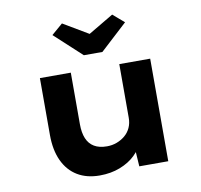

<svg xmlns="http://www.w3.org/2000/svg" viewBox="-86 -877 1025 979"><g transform="rotate(-10 426.5 -387.5)"><path d="M353 11Q286 11 238 -18Q190 -47 164 -102.5Q138 -158 138 -237V-531H298V-264Q298 -220 310.5 -190Q323 -160 349 -144.5Q375 -129 415 -129Q442 -129 466 -138Q490 -147 509 -163Q528 -179 538.5 -202Q549 -225 549 -253V-531H709V0H559L552 -109L581 -121Q569 -87 537.5 -56.5Q506 -26 458.5 -7.5Q411 11 353 11ZM379 -607 239 -736 297 -786 442 -700H412L557 -786L615 -736L475 -607Z"/></g></svg>

Font: Lexend Giga
Style: Bold
Weight: 700
Version: Version 1.007